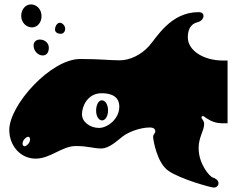

<svg xmlns="http://www.w3.org/2000/svg" viewBox="-20 -716 1050 869"><path d="M948 133C956 133 969 127 969 113C969 99 953 90 942 87C931 84 879 29 879 -46C879 -96 904 -124 904 -155C904 -171 892 -177 892 -184C892 -188 895 -191 899 -191C901 -191 906 -187 913 -182C937 -166 957 -158 990 -158H1010V-442H990C900 -442 830 -488 830 -547C830 -594 853 -610 873 -615C893 -620 901 -634 901 -643C901 -652 897 -661 878 -661C752 -661 689 -546 654 -507C619 -468 568 -443 522 -443C476 -443 433 -449 343 -449C209 -449 22 -240 22 -128C22 -55 74 2 141 2C209 2 260 -55 323 -55C381 -55 401 -44 438 -44C475 -44 511 -80 536 -99C561 -118 613 -139 658 -139C679 -139 683 -129 683 -121C683 -113 673 -108 673 -97C673 -86 689 20 742 57C795 94 934 133 948 133ZM76 -644C76 -615 98 -592 125 -592C149 -592 168 -614 168 -643C168 -673 147 -696 120 -696C95 -696 76 -673 76 -644ZM82 -66C82 -81 98 -97 108 -97C112 -97 116 -93 116 -84C116 -68 98 -54 92 -54C86 -54 82 -59 82 -66ZM132 -511C132 -483 154 -465 173 -465C188 -465 201 -475 201 -500C201 -521 183 -537 160 -537C144 -537 132 -526 132 -511ZM229 -582C229 -568 244 -563 255 -563C266 -563 275 -572 275 -586C275 -600 262 -613 251 -613C238 -613 229 -596 229 -582ZM351 -199C351 -236 377 -294 440 -294C469 -294 520 -288 520 -233C520 -178 467 -137 428 -137C389 -137 351 -163 351 -199ZM415 -215C415 -190 427 -171 442 -171C457 -171 469 -191 469 -216C469 -242 457 -262 441 -262C426 -262 415 -241 415 -215Z"/></svg>

Font: Teranoptia Furiae
Style: Regular
Weight: 400
Designer: Ariel Martín Pérez
Foundry: Tunera Type Foundry
Version: Version 1.001;FEAKit 1.0